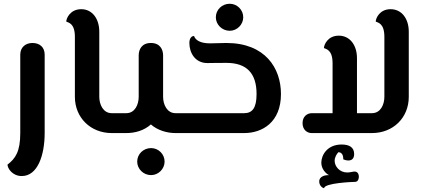

<svg xmlns="http://www.w3.org/2000/svg" viewBox="-20 -709 2263 1023"><path d="M96 229C181 229 218 117 218 0V-418C218 -457 192 -480 153 -480C116 -480 88 -457 88 -418V0C88 99 62 136 20 168C20 188 46 229 96 229Z M602 0C617 0 622 -21 622 -53C622 -85 617 -106 602 -106H575C530 -106 509 -152 509 -193V-540C509 -610 471 -660 413 -660C353 -660 333 -610 333 -594C345 -588 379 -585 379 -513V-193C379 -82 463 0 575 0Z M966 0C981 0 986 -21 986 -53C986 -85 981 -106 966 -106H915C870 -106 849 -152 849 -193V-414C849 -445 833 -480 784 -480C735 -480 719 -445 719 -414V-193C719 -152 699 -106 653 -106H602C589 -106 582 -85 582 -53C582 -21 589 0 602 0H653C701 0 748 -14 784 -46C819 -15 869 0 915 0ZM785 224C824 224 857 191 857 152C857 112 824 80 785 80C744 80 711 112 711 152C711 191 744 224 785 224Z M966 -106C953 -106 946 -85 946 -53C946 -21 953 0 966 0H1281C1377 0 1477 -57 1477 -208C1477 -346 1393 -480 1186 -480C1175 -480 1117 -478 1099 -478C1046 -478 1021 -496 1014 -517H1012C1003 -517 989 -508 989 -480C989 -427 1020 -373 1085 -373C1102 -373 1119 -374 1186 -374C1294 -374 1347 -319 1347 -208C1347 -133 1324 -106 1281 -106ZM1204 -545C1243 -545 1276 -578 1276 -617C1276 -657 1243 -689 1204 -689C1163 -689 1130 -657 1130 -617C1130 -578 1163 -545 1204 -545Z M1882 -106V-399C1882 -469 1844 -519 1785 -519C1726 -519 1706 -470 1706 -453C1718 -447 1752 -444 1752 -372V-106H1642C1617 -106 1592 -89 1592 -53C1592 -17 1617 0 1640 0H1962C2075 0 2158 -82 2158 -193V-540C2158 -610 2120 -660 2061 -660C2002 -660 1982 -611 1982 -594C1994 -588 2028 -585 2028 -513V-193C2028 -152 2008 -106 1962 -106ZM1707 294C1707 266 1860 260 1873 260C1889 259 1892 241 1892 233C1892 224 1889 205 1869 205C1860 205 1846 210 1830 210C1789 210 1763 177 1763 148C1763 129 1774 111 1783 102C1804 102 1809 123 1809 136V140C1826 147 1836 146 1837 146C1853 146 1867 137 1867 112C1867 75 1840 61 1800 61C1724 61 1692 117 1692 158C1692 191 1716 216 1733 224C1676 224 1681 259 1681 259C1681 274 1691 290 1707 294Z"/></svg>

Font: Mesarto
Style: Regular
Weight: 700
Designer: Mohamed Gaber
Foundry: Kief Type Foundry
Version: Version 2.020